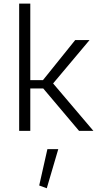

<svg xmlns="http://www.w3.org/2000/svg" viewBox="-20 -717 544 1052"><path d="M194.8 299.3 236.3 314.5 299.3 100.1H239.7ZM215.3 -277.8H146V-697.3H85V0H146V-232.4H216.8L413.1 0H491.7L271 -259.8L470.7 -497.6H392.1Z"/></svg>

Font: Estedad Light
Style: Regular
Weight: 300
Designer: Amin Abedi
Version: Version 7.3